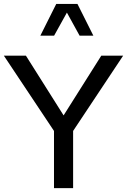

<svg xmlns="http://www.w3.org/2000/svg" viewBox="-21 -975 658 995"><path d="M462.9 -790H391.6L325.7 -909.7L259.3 -790H188L270.5 -954.6H380.4ZM503.9 -686.5H617.2L357.9 -296.4V0H258.8V-296.4L-1 -686.5H113.3L308.6 -377Z"/></svg>

Font: Estedad-FD Medium
Style: Regular
Weight: 500
Designer: Amin Abedi
Version: Version 7.3